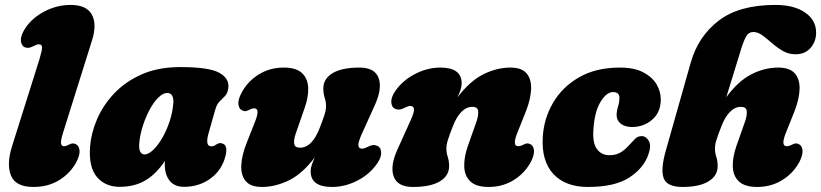

<svg xmlns="http://www.w3.org/2000/svg" viewBox="-20 -747 3336 780"><path d="M354 -583.5 236.5 -209Q226 -174.5 228 -163.8Q230 -153 240 -153Q248.5 -153 260.5 -159.5Q275 -168 287.5 -161.5Q299.5 -157 302.8 -138.5Q306 -120 291 -90Q266.5 -44 221.5 -15.8Q176.5 12.5 116 12.5Q43.5 12.5 24.8 -33.5Q6 -79.5 28.5 -151.5L140 -505.5Q151 -541.5 150.8 -554.2Q150.5 -567 138 -567Q130 -567 113.5 -558.5Q95.5 -549 82 -554.5Q68.5 -559 65.2 -578Q62 -597 78 -625Q105.5 -671 157.8 -699Q210 -727 266.5 -727Q331.5 -727 353 -688Q374.5 -649 354 -583.5Z M827 -204.5Q812.5 -152.5 838.5 -152.5Q846 -152.5 850.5 -155Q855 -157.5 862 -162Q873 -168 883 -164Q895.5 -161.5 898.8 -146Q902 -130.5 892 -99.5Q874.5 -48 829.8 -18Q785 12 727 12Q689.5 12 669.5 -12.5Q649.5 -37 649.5 -79Q649.5 -86 650 -93Q613.5 -39 569.5 -13.5Q525.5 12 466.5 12Q407.5 12 373.5 -28.2Q339.5 -68.5 346 -152Q350 -205.5 374 -262Q398 -318.5 443.2 -366.8Q488.5 -415 555.5 -444.8Q622.5 -474.5 713 -474.5Q827.5 -474.5 870 -451.8Q912.5 -429 907.5 -389Q904.5 -367.5 894 -356.8Q883.5 -346 872 -334.8Q860.5 -323.5 854.5 -301.5ZM546.5 -172.5Q543 -143 549.5 -131.2Q556 -119.5 566.5 -119.5Q583 -119.5 602.2 -137.8Q621.5 -156 639 -186.2Q656.5 -216.5 668.8 -253.2Q681 -290 684 -326.5Q686 -346.5 679.5 -358Q673 -369.5 660 -369.5Q642.5 -369.5 623.8 -351.2Q605 -333 589 -303.5Q573 -274 561.5 -239.5Q550 -205 546.5 -172.5Z M1509.5 -155.5Q1526 -151 1528.2 -130.8Q1530.5 -110.5 1514.5 -86.5Q1485.5 -41.5 1434.2 -14.5Q1383 12.5 1329 12.5Q1242 12.5 1242 -51Q1242 -64 1247 -78.2Q1252 -92.5 1259 -108Q1208.5 -41 1153.5 -14.2Q1098.5 12.5 1044 12.5Q997.5 12.5 977.8 -11.8Q958 -36 960.2 -76.5Q962.5 -117 981.5 -165L1017 -255Q1037.5 -307 1012.5 -307Q1003.5 -307 989.5 -299.5Q975.5 -291.5 964.5 -298.5Q952 -303 948.8 -321.5Q945.5 -340 961 -369.5Q985 -415.5 1030.2 -444Q1075.5 -472.5 1133 -472.5Q1183 -472.5 1206.8 -450.2Q1230.5 -428 1232 -390.5Q1233.5 -353 1217.5 -308L1182 -206Q1173 -180.5 1175 -163.8Q1177 -147 1198.5 -147Q1223.5 -147 1243.8 -167.5Q1264 -188 1278.5 -226.5Q1292.5 -262.5 1298.5 -281.5Q1304.5 -300.5 1304.5 -316.5Q1304.5 -334 1299 -350.2Q1293.5 -366.5 1293.5 -388Q1293.5 -427 1331.2 -449.8Q1369 -472.5 1440.5 -472.5Q1502.5 -472.5 1518 -430.2Q1533.5 -388 1503 -320.5L1450.5 -204.5Q1434.5 -169 1436 -156Q1437.5 -143 1451.5 -143Q1459.5 -143 1478.5 -152.5Q1496.5 -161.5 1509.5 -155.5Z M1588 -304Q1572 -309 1569.8 -329Q1567.5 -349 1583.5 -373.5Q1612.5 -418 1663.8 -445.2Q1715 -472.5 1769 -472.5Q1855.5 -472.5 1855.5 -408.5Q1855.5 -396 1850.8 -381.5Q1846 -367 1838.5 -351.5Q1889.5 -418.5 1944.2 -445.5Q1999 -472.5 2053.5 -472.5Q2100 -472.5 2119.8 -448.2Q2139.5 -424 2137.5 -383.5Q2135.5 -343 2116.5 -294.5L2080.5 -204.5Q2060.5 -153 2085 -153Q2094.5 -153 2108 -160Q2122 -168 2133.5 -161.5Q2146 -157 2149 -138.5Q2152 -120 2137 -90Q2112.5 -44 2067.5 -15.8Q2022.5 12.5 1965 12.5Q1914.5 12.5 1891 -9.8Q1867.5 -32 1866 -69.2Q1864.5 -106.5 1880 -152L1916 -254Q1924.5 -279.5 1922.5 -296.2Q1920.5 -313 1899 -313Q1874.5 -313 1854.2 -292.2Q1834 -271.5 1819.5 -233.5Q1805.5 -197.5 1799.5 -178.5Q1793.5 -159.5 1793.5 -143.5Q1793.5 -126 1799 -109.5Q1804.5 -93 1804.5 -72Q1804.5 -32.5 1766.5 -10Q1728.5 12.5 1657.5 12.5Q1595 12.5 1579.5 -29.8Q1564 -72 1594.5 -139.5L1647 -255.5Q1663 -290.5 1661.8 -303.5Q1660.5 -316.5 1646.5 -316.5Q1638 -316.5 1619 -307Q1601.5 -298.5 1588 -304Z M2471 -373Q2444 -373 2420 -333.8Q2396 -294.5 2391 -225Q2386 -168 2404.5 -142.2Q2423 -116.5 2455.5 -116.5Q2481.5 -116.5 2499.5 -126.8Q2517.5 -137 2535 -156.5Q2549 -172 2560 -183Q2571 -194 2587 -194Q2604.5 -194 2615.8 -174.5Q2627 -155 2613.5 -118Q2594.5 -63.5 2536 -25.5Q2477.5 12.5 2368.5 12.5Q2277 12.5 2228.2 -40Q2179.5 -92.5 2185 -189Q2189 -265 2226.8 -329.5Q2264.5 -394 2333 -433.2Q2401.5 -472.5 2498.5 -472.5Q2556.5 -472.5 2593.5 -453Q2630.5 -433.5 2647.8 -403.5Q2665 -373.5 2664.5 -341.5Q2663.5 -289.5 2628.8 -260.2Q2594 -231 2548 -231Q2518.5 -231 2501.5 -244.8Q2484.5 -258.5 2485 -281Q2485.5 -298 2490.8 -314.2Q2496 -330.5 2496.5 -349Q2496.5 -373 2471 -373Z M2910.5 -233.5Q2896.5 -197.5 2890.5 -178.5Q2884.5 -159.5 2884.5 -143.5Q2884.5 -126 2890 -109.5Q2895.5 -93 2895.5 -72Q2895.5 -32.5 2858 -10Q2820.5 12.5 2753 12.5Q2689.5 12.5 2676.2 -23.2Q2663 -59 2685.5 -137.5L2786.5 -494Q2817 -600 2900.2 -663.5Q2983.5 -727 3130 -727Q3206 -727 3250.8 -696Q3295.5 -665 3295.5 -614.5Q3295.5 -578.5 3273 -552.5Q3250.5 -526.5 3212 -526.5Q3183.5 -526.5 3160 -540.2Q3136.5 -554 3116.2 -571.8Q3096 -589.5 3077.5 -603.2Q3059 -617 3040 -617Q3023 -617 3012.8 -601.5Q3002.5 -586 2989.5 -543.5L2930.5 -352Q2978.5 -417.5 3032.2 -445Q3086 -472.5 3141.5 -472.5Q3189 -472.5 3209.5 -448.2Q3230 -424 3228.2 -383.5Q3226.5 -343 3207.5 -294.5L3171.5 -204.5Q3151.5 -153 3176 -153Q3185.5 -153 3199 -160Q3213 -168 3224.5 -161.5Q3237 -157 3240 -138.5Q3243 -120 3228 -90Q3203.5 -44 3158.5 -15.8Q3113.5 12.5 3056 12.5Q3005.5 12.5 2982 -9.8Q2958.5 -32 2957 -69.2Q2955.5 -106.5 2971 -152L3007 -254Q3015.5 -279.5 3013.5 -296.2Q3011.5 -313 2990 -313Q2965.5 -313 2945.2 -292.2Q2925 -271.5 2910.5 -233.5Z"/></svg>

Font: Fraunces 72pt S100 Black
Style: Italic
Weight: 900
Italic angle: -16°
Version: Version 1.000; ttfautohint (v1.8.3)